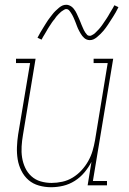

<svg xmlns="http://www.w3.org/2000/svg" viewBox="-20 -776 540 804"><path d="M194 8Q168 8 143 1Q118 -6 99.5 -22Q81 -38 69.5 -61Q58 -84 54 -109Q50 -134 51 -160.5Q52 -187 56 -213L106 -512H47V-530H129L76 -210Q72 -187 70.5 -163Q69 -139 72.5 -116.5Q76 -94 85.5 -73.5Q95 -53 111.5 -38Q128 -23 150 -16.5Q172 -10 196 -10Q218 -10 241 -15Q264 -20 284.5 -32.5Q305 -45 321.5 -63Q338 -81 349.5 -101.5Q361 -122 367.5 -144Q374 -166 378 -189L431 -512H372V-530H454L369 -18H428V0H347L363 -98Q351 -75 333.5 -54Q316 -33 293 -18.5Q270 -4 244.5 2Q219 8 194 8ZM356 -608Q349 -608 343 -610.5Q337 -613 332.5 -617Q328 -621 324.5 -625.5Q321 -630 318 -635Q315 -640 312 -645.5Q309 -651 306.5 -656.5Q304 -662 302 -667.5Q300 -673 297.5 -679.5Q295 -686 292.5 -692Q290 -698 287.5 -703.5Q285 -709 282.5 -713.5Q280 -718 276 -724Q272 -730 268 -734Q264 -738 258 -738Q253 -738 251 -736.5Q249 -735 245 -733Q241 -731 236 -727Q231 -723 225.5 -717Q220 -711 217.5 -708.5Q215 -706 213 -702.5Q211 -699 208.5 -696Q206 -693 203 -689.5Q200 -686 197.5 -682Q195 -678 192 -673.5Q189 -669 186 -664.5Q183 -660 180 -655Q177 -650 174 -644.5Q171 -639 167.5 -633.5Q164 -628 160.5 -622Q157 -616 154 -610L137 -618Q143 -630 149 -640Q155 -650 160.5 -659Q166 -668 171 -676Q176 -684 181 -691.5Q186 -699 191 -705Q196 -711 200 -716.5Q204 -722 212 -730Q220 -738 227.5 -744Q235 -750 242 -753Q249 -756 258 -756Q264 -756 270 -753.5Q276 -751 280.5 -747.5Q285 -744 289 -739Q293 -734 296 -729Q299 -724 301.5 -718.5Q304 -713 306.5 -707.5Q309 -702 311.5 -696.5Q314 -691 316.5 -684.5Q319 -678 321.5 -672Q324 -666 326.5 -660.5Q329 -655 331 -650.5Q333 -646 337 -640Q341 -634 345 -630Q349 -626 356 -626Q360 -626 362.5 -627.5Q365 -629 369 -631Q373 -633 377.5 -637Q382 -641 387.5 -647Q393 -653 395.5 -655.5Q398 -658 400.5 -661.5Q403 -665 405.5 -668Q408 -671 410.5 -675Q413 -679 415.5 -682.5Q418 -686 421 -690.5Q424 -695 427 -699.5Q430 -704 433 -709Q436 -714 439 -719.5Q442 -725 445.5 -730.5Q449 -736 452.5 -742Q456 -748 459 -754L476 -746Q470 -734 464.5 -724Q459 -714 453 -705Q447 -696 442 -688Q437 -680 432 -672.5Q427 -665 422.5 -659Q418 -653 413.5 -647.5Q409 -642 401 -634Q393 -626 385.5 -620Q378 -614 371 -611Q364 -608 356 -608Z"/></svg>

Font: Iosevka Curly Slab ThObl
Style: Regular
Weight: 100
Italic angle: -9°
Monospace: yes
Designer: Belleve Invis
Foundry: Belleve Invis
Version: Version 11.0.0; ttfautohint (v1.8.3)